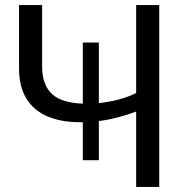

<svg xmlns="http://www.w3.org/2000/svg" viewBox="-20 -733 737 753"><path d="M514 0Q514 -58.3 514 -112.4Q514 -166.4 514 -231.1V-295.7Q494.3 -288.2 470.4 -280.7Q446.5 -273.3 418.9 -267.1Q391.4 -261 360.8 -257.2Q330.2 -253.5 296.9 -253.5Q219.9 -253.5 165.7 -276.8Q111.4 -300.1 83 -347.3Q54.6 -394.6 54.6 -465.6Q54.6 -477.5 54.6 -489.3Q54.6 -501 54.6 -512.9Q54.6 -570 54.6 -616.1Q54.6 -662.1 54.6 -713H145.2Q145.2 -657.1 145.2 -609.7Q145.2 -562.2 145.2 -506.8V-471.9Q145.2 -398.5 186.1 -362.4Q227.1 -326.4 319.1 -326.4Q357.3 -326.4 393.3 -332Q429.2 -337.5 460.2 -347Q491.2 -356.5 514 -368.3V-474.7Q514 -541.7 514 -597.5Q514 -653.4 514 -713H604.5Q604.5 -653.4 604.5 -597.5Q604.5 -541.7 604.5 -474.7V-235.6Q604.5 -169.7 604.5 -114.6Q604.5 -59.5 604.5 0ZM304.8 -104.8Q304.8 -150.2 304.8 -192.2Q304.8 -234.2 304.8 -270.2V-400.6Q304.8 -436.9 304.8 -479Q304.8 -521.1 304.8 -566.2H367.7Q367.7 -521.1 367.7 -479Q367.7 -436.9 367.7 -400.6V-270.2Q367.7 -234.2 367.7 -192.2Q367.7 -150.2 367.7 -104.8Z"/></svg>

Font: Commissioner Thin
Style: Regular
Weight: 100
Designer: Kostas Bartsokas
Foundry: Kostas Bartsokas
Version: Version 1.001;gftools[0.9.23]